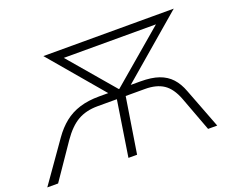

<svg xmlns="http://www.w3.org/2000/svg" viewBox="-135 -895 1311 1085"><g transform="rotate(-20 521.0 -352.5)"><path d="M-21 0 148 -240Q181 -287 221 -319Q261 -351 312.5 -367Q364 -383 430 -383H521L507 -357L212 -705H996L590 -357L585 -383H678Q745 -383 789 -367.5Q833 -352 862 -320.5Q891 -289 909 -240L1001 0H946L868 -209Q842 -277 799.5 -305.5Q757 -334 688 -334H572L519 0H467L519 -334H403Q334 -334 284 -305.5Q234 -277 187 -209L44 0ZM549 -384H552L911 -690L919 -656H269L288 -690Z"/></g></svg>

Font: Nunito Sans 7pt SemiExpanded ExtraLight
Style: Italic
Weight: 250
Width: 6
Italic angle: -9°
Designer: Vernon Adams
Foundry: Vernon Adams
Version: Version 3.101;gftools[0.9.27]